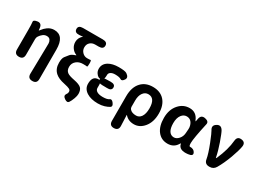

<svg xmlns="http://www.w3.org/2000/svg" viewBox="-43 -1639 3610 2688"><g transform="rotate(30 1762.5 -295.0)"><path d="M484 200Q410 200 411 124L419 -294Q420 -331 420 -368Q420 -396 404 -422Q388 -448 348 -448Q314 -448 286.5 -426.5Q259 -405 240 -376Q226 -355 226 -330V-75Q226 0 153 0Q79 0 79 -75V-393Q79 -485 74 -518Q69 -551 134 -559Q198 -567 206 -492L209 -464Q210 -457 211.5 -457Q213 -457 224 -472Q255 -514 295 -542Q342 -574 397 -574Q558 -574 558 -349V126Q558 201 484 200Z M1011 191Q963 158 989 120Q992 116 999 104.5Q1006 93 1006 73Q1006 49 983 36Q960 23 893 9Q793 -11 743 -56Q681 -111 681 -210Q681 -282 705 -312Q728 -342 752 -371Q773 -397 829 -415Q840 -419 840 -421Q840 -423 828 -428Q790 -443 761.5 -483.5Q733 -524 733 -577Q733 -612 749 -642.5Q765 -673 789 -688Q793 -691 788 -691L733 -687Q658 -682 656 -740Q654 -798 730 -798H1050Q1125 -798 1125 -740Q1125 -682 1050 -682H993Q944 -682 912 -652.5Q880 -623 880 -573Q880 -527 912.5 -493.5Q945 -460 990 -460Q1031 -460 1044 -463.5Q1057 -467 1057 -411Q1058 -356 1046 -359Q1034 -362 982 -362Q919 -362 877 -327Q832 -290 832 -230.5Q832 -171 871 -144Q902 -122 986 -106Q1073 -89 1104.5 -59Q1136 -29 1136 34Q1136 65 1120 110Q1101 162 1080 193Q1059 224 1011 191Z M1435 14Q1324 14 1254 -30Q1180 -77 1180 -158Q1180 -263 1246 -280Q1324 -301 1324 -220V-172Q1324 -138 1357 -118.5Q1390 -99 1450 -99Q1522 -99 1550 -121Q1578 -143 1611 -99Q1644 -55 1617 -35.5Q1590 -16 1538 0Q1492 14 1435 14ZM1366 -239Q1291 -239 1291 -288Q1290 -337 1365 -338L1440 -340Q1516 -341 1515 -288Q1514 -234 1438 -238Q1423 -239 1387 -239ZM1349 -382Q1349 -312 1305 -303Q1260 -294 1224 -349Q1205 -378 1205 -416Q1205 -493 1275 -536Q1339 -574 1439.5 -574Q1540 -574 1569 -555Q1631 -513 1600 -468Q1569 -422 1542 -441Q1515 -460 1445 -460Q1402 -460 1375.5 -443Q1349 -426 1349 -396Z M1804 200Q1730 201 1730 126V-273Q1730 -421 1806 -501Q1875 -574 1992 -574Q2113 -574 2180.5 -498.5Q2248 -423 2248 -289Q2248 -151 2177 -66Q2110 14 2017.5 14Q1925 14 1871 -50Q1868 -54 1868 -49L1875 123Q1878 198 1804 200ZM1984 -107Q2034 -107 2065 -151Q2098 -199 2098 -287Q2098 -453 1987 -453Q1935 -453 1902 -407Q1869 -361 1869 -283V-182Q1869 -160 1884 -143Q1916 -107 1984 -107Z M2727 -76Q2725 -85 2723 -85Q2721 -85 2713 -71Q2663 14 2561.5 14Q2460 14 2399.5 -63Q2339 -140 2339 -275.5Q2339 -411 2414 -495Q2484 -574 2586 -574Q2696 -574 2740 -465Q2745 -453 2747 -453Q2749 -453 2751 -462L2758 -499Q2771 -573 2841 -559Q2910 -545 2899 -495Q2841 -234 2841 -159Q2841 -106 2857 -107Q2922 -109 2944 -61Q2967 -12 2885 -3Q2745 14 2727 -76ZM2595 -107Q2637 -107 2672 -147Q2707 -187 2711 -242L2716 -311Q2718 -341 2709 -369Q2683 -453 2607 -453Q2559 -453 2526 -410Q2489 -362 2489 -277.5Q2489 -193 2517 -150Q2545 -107 2595 -107Z M3227 0Q3157 0 3145 -70Q3132 -149 3074 -296Q3020 -431 3004 -455Q2963 -518 3024 -556Q3084 -595 3124 -530Q3144 -497 3189 -370Q3231 -250 3248 -159Q3250 -150 3252.5 -150Q3255 -150 3261 -162Q3341 -344 3353 -490Q3360 -566 3431 -557Q3503 -548 3490 -473Q3479 -407 3434 -282Q3385 -149 3329 -54Q3297 0 3235 0Z"/></g></svg>

Font: Resource Han Rounded JP
Style: Bold
Weight: 700
Designer: Cyano Hao (round all glyphs); Ryoko NISHIZUKA 西塚涼子 (kana, bopomofo & ideographs); Paul D. Hunt (Latin, Greek & Cyrillic)
Foundry: Cyano Hao
Version: 0.990